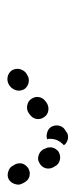

<svg xmlns="http://www.w3.org/2000/svg" viewBox="138 -724 204 519"><g transform="rotate(90 239.5 -464.0)"><path d="M224 -408Q225 -413 224 -419Q223 -424 220 -429Q213 -438 202 -440Q191 -442 182 -436L177 -433Q173 -430 170 -425Q167 -420 166 -415Q165 -410 166 -404Q167 -399 170 -394Q177 -385 188 -383Q199 -381 209 -387L213 -390Q217 -393 220 -398Q223 -403 224 -408ZM464 -386Q474 -392 477 -403Q481 -414 475 -424L473 -428Q470 -433 466 -437Q462 -440 457 -442Q451 -443 446 -443Q441 -442 436 -440Q426 -434 422 -424Q419 -413 424 -403L427 -398Q432 -388 443 -385Q454 -381 464 -386ZM296 -482Q290 -491 279 -493Q268 -495 258 -489L254 -486Q244 -479 242 -468Q240 -457 247 -447Q253 -438 265 -436Q276 -434 285 -440L289 -443Q299 -450 301 -461Q303 -472 296 -482ZM420 -469Q430 -474 434 -485Q437 -496 432 -506L429 -511Q424 -521 413 -524Q402 -527 392 -522Q387 -520 384 -515Q380 -511 379 -506Q377 -501 378 -495Q378 -490 381 -485L383 -480Q389 -470 399 -467Q410 -463 420 -469ZM330 -538 335 -541Q339 -545 345 -546Q350 -547 355 -546Q360 -545 365 -542Q369 -540 372 -535Q370 -533 367 -530Q360 -522 357 -513Q354 -503 355 -492Q356 -491 356 -490Q347 -487 338 -490Q329 -492 323 -500Q317 -510 319 -521Q321 -532 330 -538Z"/></g></svg>

Font: FRB American Cursive Guidelines Dotted Ultra
Style: Bold Italic
Weight: 1000
Italic angle: -25°
Version: Version 2.0;Modular Font Editor K font №1